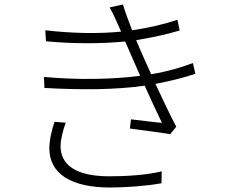

<svg xmlns="http://www.w3.org/2000/svg" viewBox="-20 -803 1040 856"><path d="M223 -260C212 -226 200 -182 200 -142C200 -27 299 33 471 33C541 33 635 26 700 14L701 -39C630 -22 540 -17 468 -17C319 -17 250 -67 250 -152C250 -179 261 -224 273 -256ZM840 -522C795 -505 732 -485 654 -472C632 -520 614 -561 604 -584L587 -624C656 -635 728 -651 781 -667L771 -715C713 -695 639 -678 569 -668C554 -707 539 -747 528 -783L469 -770C479 -752 487 -737 499 -709C505 -695 512 -679 520 -662C420 -652 303 -654 182 -668L185 -619C310 -607 436 -608 538 -618C545 -602 552 -586 559 -570C570 -544 587 -506 605 -465C482 -449 329 -446 176 -460L178 -411C333 -402 493 -402 625 -421C653 -359 682 -296 702 -255C669 -259 617 -264 564 -271L559 -230C621 -222 693 -212 739 -205L766 -238C739 -288 705 -361 673 -429C747 -443 806 -459 851 -474Z"/></svg>

Font: Source Han Sans SC Light
Style: Regular
Weight: 300
Designer: Ryoko NISHIZUKA (kana & ideographs); Paul D. Hunt (Latin, Greek & Cyrillic); Wenlong ZHANG (bopomofo); Sandoll Communica
Foundry: Adobe Systems Incorporated
Version: Version 1.004;PS 1.004;hotconv 1.0.82;makeotf.lib2.5.63406